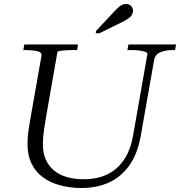

<svg xmlns="http://www.w3.org/2000/svg" viewBox="-20 -933 903 963"><path d="M208 -329Q204 -304 201 -283Q198 -262 196.5 -244Q195 -226 195 -209Q195 -165 210 -132Q225 -99 252 -77Q279 -55 317 -44.5Q355 -34 400 -34Q466 -34 516.5 -57.5Q567 -81 601 -130.5Q635 -180 648 -256L719 -660Q721 -668 710 -672.5Q699 -677 680 -679.5Q661 -682 637 -682H619L624 -710H863L858 -682H846Q811 -682 784.5 -671Q758 -660 753 -632L686 -252Q670 -161 628.5 -103Q587 -45 526 -17.5Q465 10 389 10Q333 10 283.5 -3Q234 -16 197 -42.5Q160 -69 139 -111Q118 -153 118 -211Q118 -229 119.5 -248Q121 -267 124.5 -288.5Q128 -310 132 -335L188 -653Q191 -671 166.5 -676.5Q142 -682 108 -682H97L102 -710H371L367 -682H353Q333 -682 314 -681Q295 -680 282 -678Q269 -676 268 -672ZM550 -872Q562 -885 571.5 -894Q581 -903 591 -908Q601 -913 612 -913Q629 -913 638 -902.5Q647 -892 647 -879Q647 -867 640.5 -857Q634 -847 620.5 -838Q607 -829 586 -819L478 -766H460L462 -778Z"/></svg>

Font: Roboto Serif 120pt Expanded Light
Style: Italic
Weight: 300
Width: 7
Italic angle: -10°
Designer: Greg Gazdowicz
Foundry: Commercial Type
Version: Version 1.008